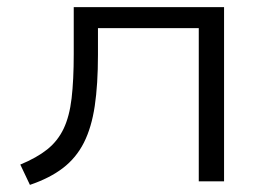

<svg xmlns="http://www.w3.org/2000/svg" viewBox="-20 -509 759 539"><path d="M64 10 37 -47Q83 -66 112.5 -89.5Q142 -113 158.5 -147.5Q175 -182 181 -233Q187 -284 187 -357V-489H609V0H538V-430H255V-355Q255 -272 246 -211.5Q237 -151 215.5 -108.5Q194 -66 157 -37.5Q120 -9 64 10Z"/></svg>

Font: Nunito Sans 10pt Expanded Light
Style: Regular
Weight: 300
Width: 7
Designer: Vernon Adams
Foundry: Vernon Adams
Version: Version 3.101;gftools[0.9.27]